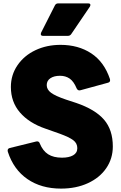

<svg xmlns="http://www.w3.org/2000/svg" viewBox="-20 -1052 712 1130"><path d="M26 -159 25 -166Q25 -178 38 -181L192 -219L198 -220Q210 -220 214 -208Q232 -164 263.5 -144Q295 -124 345 -124Q386 -124 410.5 -138Q435 -152 435 -180Q435 -209 411 -227Q387 -245 332 -265L247 -295Q151 -328 97.5 -390Q44 -452 44 -540Q44 -611 83 -668Q122 -725 188.5 -756.5Q255 -788 336 -788Q441 -788 517 -738Q593 -688 627 -587Q628 -585 628 -580Q628 -568 615 -565L454 -521L447 -520Q437 -520 431 -532Q414 -573 390 -589.5Q366 -606 333 -606Q298 -606 276.5 -591.5Q255 -577 255 -551Q255 -525 280.5 -506Q306 -487 368 -466L429 -446Q540 -408 592 -348Q644 -288 644 -190Q644 -119 605.5 -62.5Q567 -6 497.5 26Q428 58 339 58Q223 58 141.5 2Q60 -54 26 -159ZM220 -852 222 -860 303 -1020Q309 -1032 322 -1032H499Q512 -1032 512 -1023Q512 -1019 509 -1013L399 -851Q392 -841 380 -841H233Q220 -841 220 -852Z"/></svg>

Font: LINE Seed JP_TTF ExtraBold
Style: Regular
Weight: 800
Designer: LY Corporation & Fontrix & Fontworks
Version: Version 1.015